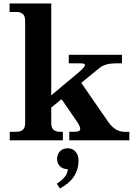

<svg xmlns="http://www.w3.org/2000/svg" viewBox="-20 -801 781 1096"><path d="M718.3 0H375.5V-48.8H404.8Q438 -48.8 438 -64.5Q438 -79.6 419.9 -106L331.5 -234.9L272.5 -187V-97.7Q272.5 -48.8 321.3 -48.8H338.9V0H35.6V-48.8H74.7Q123.5 -48.8 123.5 -97.7V-683.6Q123.5 -732.4 74.7 -732.4H34.7V-781.2H272.5V-256.8L424.8 -384.3Q464.8 -417.5 464.8 -430.2Q464.8 -439.5 439 -439.5H372.6V-488.3H676.3V-439.5H642.6Q582 -439.5 549.3 -414.1L443.8 -328.1L598.6 -104Q638.2 -48.8 689.5 -48.8H718.3ZM321.8 274.9 304.2 247.1Q364.7 210 367.2 164.6Q336.4 164.6 319.8 145.5Q305.7 129.4 305.7 106.4Q305.7 83 319.8 65.4Q336.4 45.4 367.2 45.4Q395 45.4 412.1 65.9Q428.2 85.9 428.2 114.7Q428.2 219.2 321.8 274.9Z"/></svg>

Font: Munson
Style: Bold
Weight: 700
Designer: Paul James MIller
Foundry: High-Logic / Made with FontCreator
Version: Version 2.10;May 5, 2019;FontCreator 11.5.0.2430 64-bit